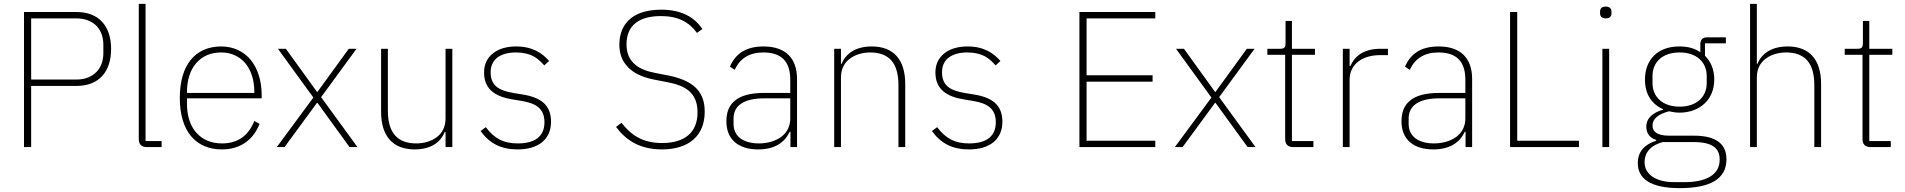

<svg xmlns="http://www.w3.org/2000/svg" viewBox="-20 -760 9841 992"><path d="M104 0V-698H375C492 -698 554 -624 554 -507C554 -390 492 -316 375 -316H141V0ZM141 -349H375C422 -349 456 -365 480 -390C503 -414 514 -449 514 -485V-529C514 -565 503 -600 480 -625C456 -649 422 -665 375 -665H141Z M740 0C711 0 697 -14 697 -42V-740H732V-31H815V0Z M1127 12C992 12 909 -81 909 -254C909 -426 990 -520 1123 -520C1186 -520 1238 -495 1275 -451C1311 -407 1332 -344 1332 -268V-252H946V-225C946 -162 962 -111 994 -75C1025 -39 1070 -19 1127 -19C1208 -19 1263 -58 1294 -135L1321 -120C1290 -40 1224 12 1127 12ZM1123 -489C1067 -489 1024 -469 993 -433C962 -397 946 -345 946 -284V-280H1294V-286C1294 -347 1277 -398 1247 -434C1217 -469 1174 -489 1123 -489Z M1410 0 1599 -256 1416 -508H1457L1618 -285H1620L1782 -508H1822L1639 -258L1827 0H1786L1620 -229H1618L1450 0Z M2282 -78H2278C2269 -55 2252 -32 2228 -16C2203 1 2168 12 2123 12C2011 12 1949 -55 1949 -182V-508H1984V-188C1984 -71 2036 -19 2131 -19C2170 -19 2208 -30 2236 -51C2264 -71 2282 -104 2282 -148V-508H2317V0H2282Z M2654 12C2570 12 2510 -18 2463 -83L2490 -103C2535 -43 2583 -19 2655 -19C2746 -19 2793 -57 2793 -128C2793 -196 2754 -226 2673 -239L2630 -246C2585 -253 2548 -266 2522 -288C2496 -310 2481 -341 2481 -386C2481 -430 2499 -463 2529 -486C2559 -509 2600 -520 2647 -520C2732 -520 2782 -485 2817 -445L2792 -422C2777 -439 2760 -456 2737 -469C2714 -481 2685 -489 2646 -489C2566 -489 2515 -454 2515 -387C2515 -319 2555 -292 2636 -279L2679 -272C2774 -257 2827 -218 2827 -131C2827 -40 2762 12 2654 12Z M3400 12C3285 12 3214 -36 3163 -104L3191 -126C3240 -62 3300 -21 3401 -21C3518 -21 3584 -76 3584 -180C3584 -232 3567 -267 3539 -291C3511 -314 3473 -327 3430 -335L3363 -348C3295 -361 3249 -385 3221 -417C3192 -448 3180 -486 3180 -530C3180 -590 3202 -636 3240 -666C3278 -696 3332 -710 3397 -710C3501 -710 3568 -671 3609 -610L3581 -590C3541 -646 3483 -677 3395 -677C3283 -677 3217 -630 3217 -531C3217 -482 3234 -449 3262 -426C3289 -403 3327 -390 3371 -382L3438 -369C3509 -354 3555 -330 3583 -298C3611 -266 3621 -227 3621 -183C3621 -56 3536 12 3400 12Z M3925 -520C3830 -520 3779 -479 3751 -416L3776 -399C3803 -459 3853 -489 3924 -489C4016 -489 4063 -444 4063 -348V-280H3930C3857 -280 3808 -266 3777 -240C3745 -214 3733 -177 3733 -133C3733 -41 3793 12 3898 12C3986 12 4036 -27 4060 -79H4064V0H4098V-352C4098 -460 4038 -520 3925 -520ZM4063 -148C4063 -105 4044 -73 4015 -52C3986 -31 3945 -19 3901 -19C3824 -19 3770 -53 3770 -120V-148C3770 -211 3818 -252 3930 -252H4063V-148Z M4290 0V-508H4325V-430H4328C4348 -479 4396 -520 4484 -520C4596 -520 4657 -453 4657 -326V0H4622V-320C4622 -437 4571 -489 4476 -489C4437 -489 4399 -478 4371 -457C4343 -436 4325 -404 4325 -361V0Z M4986 12C4902 12 4842 -18 4795 -83L4822 -103C4867 -43 4915 -19 4987 -19C5078 -19 5125 -57 5125 -128C5125 -196 5086 -226 5005 -239L4962 -246C4917 -253 4880 -266 4854 -288C4828 -310 4813 -341 4813 -386C4813 -430 4831 -463 4861 -486C4891 -509 4932 -520 4979 -520C5064 -520 5114 -485 5149 -445L5124 -422C5109 -439 5092 -456 5069 -469C5046 -481 5017 -489 4978 -489C4898 -489 4847 -454 4847 -387C4847 -319 4887 -292 4968 -279L5011 -272C5106 -257 5159 -218 5159 -131C5159 -40 5094 12 4986 12Z M5557 0V-698H5949V-665H5594V-371H5935V-338H5594V-33H5949V0Z M6050 0 6239 -256 6056 -508H6097L6258 -285H6260L6422 -508H6462L6279 -258L6467 0H6426L6260 -229H6258L6090 0Z M6663 0C6634 0 6620 -14 6620 -42V-477H6528V-508H6594C6617 -508 6622 -516 6622 -539V-652H6655V-508H6774V-477H6655V-31H6766V0Z M6918 0V-508H6953V-419H6957C6978 -467 7022 -508 7113 -508H7151V-475H7107C7066 -475 7027 -464 6999 -443C6971 -422 6953 -390 6953 -349V0Z M7413 -520C7318 -520 7267 -479 7239 -416L7264 -399C7291 -459 7341 -489 7412 -489C7504 -489 7551 -444 7551 -348V-280H7418C7345 -280 7296 -266 7265 -240C7233 -214 7221 -177 7221 -133C7221 -41 7281 12 7386 12C7474 12 7524 -27 7548 -79H7552V0H7586V-352C7586 -460 7526 -520 7413 -520ZM7551 -148C7551 -105 7532 -73 7503 -52C7474 -31 7433 -19 7389 -19C7312 -19 7258 -53 7258 -120V-148C7258 -211 7306 -252 7418 -252H7551V-148Z M7782 0V-698H7819V-33H8138V0Z M8277 -665C8256 -665 8247 -676 8247 -691V-700C8247 -715 8255 -726 8276 -726C8297 -726 8306 -715 8306 -700V-691C8306 -676 8298 -665 8277 -665ZM8259 -508H8294V0H8259Z M8900 63C8900 166 8814 212 8658 212C8506 212 8442 162 8442 83C8442 23 8477 -14 8537 -33V-37C8503 -48 8486 -71 8486 -106C8486 -153 8525 -180 8572 -193V-196C8513 -223 8479 -273 8479 -349C8479 -401 8496 -444 8527 -474C8558 -504 8602 -520 8657 -520C8701 -520 8737 -510 8765 -490V-530C8765 -555 8777 -567 8800 -567H8897V-536H8789V-472C8820 -441 8837 -400 8837 -349C8837 -298 8819 -256 8788 -226C8756 -196 8711 -178 8658 -178C8638 -178 8622 -181 8603 -185C8548 -170 8518 -147 8518 -111C8518 -83 8538 -59 8603 -59H8732C8851 -59 8900 -13 8900 63ZM8865 65C8865 8 8831 -26 8730 -26H8571C8515 -11 8477 22 8477 79C8477 139 8533 181 8630 181H8685C8738 181 8783 172 8815 153C8847 134 8865 105 8865 65ZM8658 -209C8746 -209 8798 -259 8798 -331V-367C8798 -439 8746 -489 8658 -489C8569 -489 8518 -439 8518 -367V-331C8518 -259 8570 -209 8658 -209Z M9022 -740H9057V-430H9060C9080 -479 9128 -520 9216 -520C9328 -520 9389 -453 9389 -326V0H9354V-320C9354 -437 9303 -489 9208 -489C9169 -489 9131 -478 9103 -457C9075 -436 9057 -404 9057 -361V0H9022Z M9646 0C9617 0 9603 -14 9603 -42V-477H9511V-508H9577C9600 -508 9605 -516 9605 -539V-652H9638V-508H9757V-477H9638V-31H9749V0Z"/></svg>

Font: Plexus Sans ExtraLight
Style: Regular
Weight: 250
Version: Version 2.001;PS 002.001;hotconv 1.0.70;makeotf.lib2.5.58329